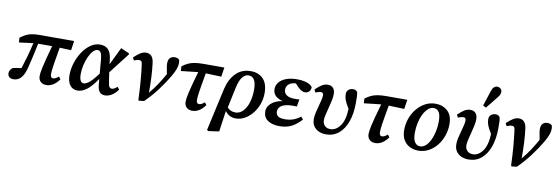

<svg xmlns="http://www.w3.org/2000/svg" viewBox="-64 -1281 5762 1977"><g transform="rotate(10 2816.5 -292.5)"><path d="M76 -369 73 -418Q103 -441 130 -455Q157 -469 191 -475.5Q225 -482 275 -482H633L619 -384L499 -389Q485 -309 477 -259.5Q469 -210 465 -182Q461 -154 459.5 -137.5Q458 -121 458 -107Q458 -66 486 -66Q509 -66 543 -95L563 -69Q531 -25 497 -5.5Q463 14 429 14Q391 14 368.5 -7.5Q346 -29 346 -67Q346 -81 348.5 -100.5Q351 -120 358.5 -155Q366 -190 380.5 -247Q395 -304 419 -391H273Q260 -328 250 -282Q240 -236 231 -199Q222 -162 213 -126Q178 14 86 14Q57 14 41 0Q25 -14 25 -39Q25 -59 35 -74Q45 -89 60 -99Q80 -104 102.5 -107.5Q125 -111 148 -113Q170 -181 189 -249.5Q208 -318 224 -388Z M759 -161Q759 -112 771.5 -91Q784 -70 804 -70Q833 -70 869.5 -103Q906 -136 951 -197L938 -349Q933 -397 921 -415Q909 -433 889 -433Q864 -433 840.5 -407.5Q817 -382 798.5 -340.5Q780 -299 769.5 -252Q759 -205 759 -161ZM755 14Q704 14 675.5 -24Q647 -62 647 -129Q647 -192 667 -256Q687 -320 722.5 -373.5Q758 -427 804.5 -460Q851 -493 904 -493Q958 -493 989 -461.5Q1020 -430 1028 -361L1034 -310L1123 -494L1212 -455V-444L1045 -228L1059 -135Q1065 -92 1074 -79Q1083 -66 1100 -66Q1123 -66 1156 -96L1177 -70Q1146 -28 1111.5 -7Q1077 14 1042 14Q1005 14 985.5 -9Q966 -32 961 -84L956 -143Q901 -61 852 -23.5Q803 14 755 14Z M1390 0Q1386 -107 1379 -194.5Q1372 -282 1361 -364Q1358 -390 1350 -398Q1342 -406 1327 -406Q1315 -406 1303 -402.5Q1291 -399 1274 -392L1259 -421Q1301 -461 1329 -477Q1357 -493 1386 -493Q1456 -493 1468 -403Q1477 -334 1481 -254Q1485 -174 1484 -92Q1531 -148 1566 -201.5Q1601 -255 1633 -313L1624 -361Q1621 -377 1618.5 -392.5Q1616 -408 1616 -421Q1616 -462 1635 -480Q1654 -498 1682 -498Q1699 -498 1710.5 -493.5Q1722 -489 1729 -484Q1736 -470 1736 -444Q1736 -418 1724.5 -385Q1713 -352 1686 -305Q1644 -233 1583.5 -151.5Q1523 -70 1450 1L1397 7Z M1769 -369 1766 -418Q1797 -441 1826.5 -455Q1856 -469 1894 -475.5Q1932 -482 1986 -482H2204L2189 -384L2026 -390Q2012 -311 2003.5 -261.5Q1995 -212 1991 -183Q1987 -154 1985.5 -137Q1984 -120 1984 -107Q1984 -66 2012 -66Q2037 -66 2069 -95L2089 -69Q2057 -25 2023.5 -5.5Q1990 14 1956 14Q1917 14 1894.5 -7.5Q1872 -29 1872 -67Q1872 -80 1874.5 -99.5Q1877 -119 1884.5 -153.5Q1892 -188 1907 -245Q1922 -302 1947 -389Z M2356 -301 2310 -84Q2343 -46 2395 -46Q2438 -46 2472 -79.5Q2506 -113 2525.5 -173Q2545 -233 2545 -311Q2545 -379 2524.5 -412.5Q2504 -446 2466 -446Q2429 -446 2401 -411.5Q2373 -377 2356 -301ZM2155 191 2140 181 2239 -265Q2263 -369 2324.5 -431Q2386 -493 2480 -493Q2560 -493 2609 -443.5Q2658 -394 2658 -293Q2658 -233 2638 -178Q2618 -123 2582.5 -79.5Q2547 -36 2502.5 -11Q2458 14 2408 14Q2374 14 2345.5 -1Q2317 -16 2297 -44L2266 175Z M2868 14Q2789 14 2743 -18Q2697 -50 2697 -111Q2697 -147 2718.5 -175Q2740 -203 2776 -221.5Q2812 -240 2857 -246Q2807 -257 2779 -284Q2751 -311 2751 -354Q2751 -395 2777.5 -426.5Q2804 -458 2851.5 -475.5Q2899 -493 2962 -493Q3022 -493 3065 -479Q3108 -465 3125 -438Q3124 -407 3106 -391Q3088 -375 3065 -375Q3028 -375 2989 -416L2958 -449Q2914 -448 2886.5 -426Q2859 -404 2859 -366Q2859 -332 2887.5 -311.5Q2916 -291 2965 -291Q2984 -291 2993.5 -291Q3003 -291 3022 -292L3008 -216Q3000 -217 2987 -217Q2974 -217 2960 -217Q2893 -217 2854 -194.5Q2815 -172 2815 -131Q2815 -97 2838 -81.5Q2861 -66 2908 -66Q2958 -66 2996.5 -80Q3035 -94 3072 -122L3094 -96Q3056 -50 3001 -18Q2946 14 2868 14Z M3352 14Q3315 14 3280.5 0Q3246 -14 3224.5 -44Q3203 -74 3203 -122Q3203 -149 3210.5 -184.5Q3218 -220 3228.5 -256Q3239 -292 3246.5 -324Q3254 -356 3254 -377Q3254 -406 3227 -406Q3210 -406 3171 -392L3157 -421Q3199 -461 3227 -477Q3255 -493 3285 -493Q3322 -493 3341.5 -470.5Q3361 -448 3361 -408Q3361 -379 3353 -340.5Q3345 -302 3334 -261Q3323 -220 3315 -185Q3307 -150 3307 -129Q3307 -91 3329 -69Q3351 -47 3388 -47Q3446 -47 3489.5 -106.5Q3533 -166 3537 -285Q3506 -335 3494 -366.5Q3482 -398 3482 -429Q3482 -461 3502.5 -477.5Q3523 -494 3551 -493Q3579 -493 3594 -471Q3599 -449 3600 -425Q3601 -401 3601 -358Q3601 -247 3571.5 -163.5Q3542 -80 3486 -33Q3430 14 3352 14Z M3682 -369 3679 -418Q3710 -441 3739.5 -455Q3769 -469 3807 -475.5Q3845 -482 3899 -482H4117L4102 -384L3939 -390Q3925 -311 3916.5 -261.5Q3908 -212 3904 -183Q3900 -154 3898.5 -137Q3897 -120 3897 -107Q3897 -66 3925 -66Q3950 -66 3982 -95L4002 -69Q3970 -25 3936.5 -5.5Q3903 14 3869 14Q3830 14 3807.5 -7.5Q3785 -29 3785 -67Q3785 -80 3787.5 -99.5Q3790 -119 3797.5 -153.5Q3805 -188 3820 -245Q3835 -302 3860 -389Z M4319 14Q4269 14 4228 -6.5Q4187 -27 4163 -68Q4139 -109 4139 -170Q4139 -235 4160 -293Q4181 -351 4218.5 -396Q4256 -441 4305 -467Q4354 -493 4411 -493Q4487 -493 4537.5 -447.5Q4588 -402 4588 -310Q4588 -246 4567.5 -187.5Q4547 -129 4510 -83.5Q4473 -38 4424 -12Q4375 14 4319 14ZM4328 -33Q4361 -33 4388 -57.5Q4415 -82 4434.5 -123.5Q4454 -165 4464.5 -215.5Q4475 -266 4475 -317Q4475 -388 4454.5 -417Q4434 -446 4401 -446Q4369 -446 4342 -422Q4315 -398 4294.5 -357.5Q4274 -317 4263 -266Q4252 -215 4252 -162Q4252 -91 4274 -62Q4296 -33 4328 -33Z M4842 14Q4805 14 4770.5 0Q4736 -14 4714.5 -44Q4693 -74 4693 -122Q4693 -149 4700.5 -184.5Q4708 -220 4718.5 -256Q4729 -292 4736.5 -324Q4744 -356 4744 -377Q4744 -406 4717 -406Q4700 -406 4661 -392L4647 -421Q4689 -461 4717 -477Q4745 -493 4775 -493Q4812 -493 4831.5 -470.5Q4851 -448 4851 -408Q4851 -379 4843 -340.5Q4835 -302 4824 -261Q4813 -220 4805 -185Q4797 -150 4797 -129Q4797 -91 4819 -69Q4841 -47 4878 -47Q4936 -47 4979.5 -106.5Q5023 -166 5027 -285Q4996 -335 4984 -366.5Q4972 -398 4972 -429Q4972 -461 4992.5 -477.5Q5013 -494 5041 -493Q5069 -493 5084 -471Q5089 -449 5090 -425Q5091 -401 5091 -358Q5091 -247 5061.5 -163.5Q5032 -80 4976 -33Q4920 14 4842 14ZM4896 -560Q4922 -640 4948 -719Q4959 -752 4973.5 -764Q4988 -776 5005 -776Q5028 -776 5042 -762.5Q5056 -749 5056 -729Q5056 -712 5048.5 -697.5Q5041 -683 5024 -663Q5000 -633 4976.5 -603Q4953 -573 4928 -543Z M5287 0Q5283 -107 5276 -194.5Q5269 -282 5258 -364Q5255 -390 5247 -398Q5239 -406 5224 -406Q5212 -406 5200 -402.5Q5188 -399 5171 -392L5156 -421Q5198 -461 5226 -477Q5254 -493 5283 -493Q5353 -493 5365 -403Q5374 -334 5378 -254Q5382 -174 5381 -92Q5428 -148 5463 -201.5Q5498 -255 5530 -313L5521 -361Q5518 -377 5515.5 -392.5Q5513 -408 5513 -421Q5513 -462 5532 -480Q5551 -498 5579 -498Q5596 -498 5607.5 -493.5Q5619 -489 5626 -484Q5633 -470 5633 -444Q5633 -418 5621.5 -385Q5610 -352 5583 -305Q5541 -233 5480.5 -151.5Q5420 -70 5347 1L5294 7Z"/></g></svg>

Font: Source Serif Pro SemiBold
Style: Italic
Weight: 600
Italic angle: -12°
Designer: Frank Grießhammer
Foundry: Adobe Systems Incorporated
Version: Version 3.001;hotconv 1.0.111;makeotfexe 2.5.65597